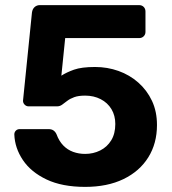

<svg xmlns="http://www.w3.org/2000/svg" viewBox="-20 -720 672 751"><path d="M313 11Q223 11 162 -18Q101 -47 69.5 -94Q38 -141 36 -194Q36 -203 42 -209Q48 -215 57 -215H170Q182 -215 189.5 -209.5Q197 -204 201 -195Q211 -168 227.5 -151Q244 -134 266 -126Q288 -118 313 -118Q345 -118 372 -131.5Q399 -145 415 -171Q431 -197 431 -235Q431 -268 416 -293Q401 -318 374 -332Q347 -346 313 -346Q287 -346 270.5 -340Q254 -334 243 -325.5Q232 -317 223 -310.5Q214 -304 203 -304H92Q83 -304 76.5 -310.5Q70 -317 70 -326L105 -671Q107 -685 115.5 -692.5Q124 -700 136 -700H524Q535 -700 542 -693Q549 -686 549 -675V-595Q549 -585 542 -578Q535 -571 524 -571H235L220 -424Q240 -437 269.5 -447.5Q299 -458 352 -458Q400 -458 443.5 -442.5Q487 -427 521 -397Q555 -367 574.5 -325.5Q594 -284 594 -231Q594 -159 560 -104.5Q526 -50 463 -19.5Q400 11 313 11Z"/></svg>

Font: Rubik Light SemiBold
Style: Regular
Weight: 600
Version: Version 2.300;gftools[0.9.30]